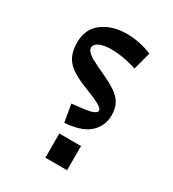

<svg xmlns="http://www.w3.org/2000/svg" viewBox="-135 -600 611 678"><g transform="rotate(30 170.0 -261.5)"><path d="M149.9 -140.1 137.7 -211.4Q148.4 -212.9 162.1 -214.1Q175.8 -215.3 189 -217.3Q202.1 -219.2 210.4 -221.2Q234.9 -228 234.9 -238.3Q234.9 -243.7 228.8 -249Q222.7 -254.4 212.4 -259.8Q197.8 -267.6 177 -275.6Q156.2 -283.7 135.3 -292.5Q112.8 -302.2 95.7 -313.5Q78.6 -324.7 67.4 -338.9Q47.4 -365.2 47.4 -408.7Q47.4 -464.8 87.4 -493.9Q127.4 -522.9 185.1 -522.9Q236.3 -522.9 288.1 -502L269 -430.2Q238.3 -439.9 212.2 -444.1Q186 -448.2 166 -448.2Q138.2 -448.2 120.1 -441.2Q102.1 -434.1 99.1 -421.4Q95.7 -404.3 125.5 -386.2Q137.7 -379.4 154.5 -371.3Q171.4 -363.3 193.4 -353Q220.2 -340.3 236.6 -329.1Q252.9 -317.9 263.2 -305.2Q281.7 -282.7 281.7 -246.6Q281.7 -222.2 272.7 -203.9Q263.7 -185.5 248.5 -172.4Q230 -156.7 203.6 -149.2Q177.2 -141.6 149.9 -140.1ZM153.8 0V-98.6H242.2V0Z"/></g></svg>

Font: Markazi Text Medium
Style: Regular
Weight: 500
Designer: Borna Izadpanah (Arabic designer), Fiona Ross (Arabic design director) and Florian Runge (Latin designer)
Foundry: Borna Izadpanah and Florian Runge
Version: Version 1.001